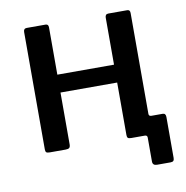

<svg xmlns="http://www.w3.org/2000/svg" viewBox="-76 -603 779 804"><g transform="rotate(-10 314.0 -200.5)"><path d="M528 129Q509 129 509 112V10Q509 0 498 0H452V-77H529V-87Q529 -77 540 -77H588Q601 -77 601 -61V113Q601 121 597.5 125Q594 129 585 129ZM182 -516V-19Q182 -8 177.5 -4Q173 0 162 0H94Q83 0 79.5 -3.5Q76 -7 76 -16V-515Q76 -530 90 -530H170Q182 -530 182 -516ZM529 -516V-19Q529 -8 524.5 -4Q520 0 509 0H441Q430 0 426.5 -3.5Q423 -7 423 -16V-515Q423 -530 437 -530H517Q529 -530 529 -516ZM114 -239Q100 -239 100 -251V-304Q100 -315 113 -315H476Q489 -315 489 -304V-251Q489 -239 475 -239Z"/></g></svg>

Font: Libre Franklin Medium
Style: Regular
Weight: 500
Designer: Pablo Impallari, Rodrigo Fuenzalida, Nhung Nguyen
Foundry: Impallari Type
Version: Version 3.000